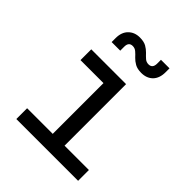

<svg xmlns="http://www.w3.org/2000/svg" viewBox="-216 -906 1032 1032"><g transform="rotate(45 299.5 -390.0)"><path d="M383.8 -649.9Q354 -649.9 335 -660.6Q315.9 -671.4 303.2 -685.1Q290.5 -699.2 278.3 -709.5Q266.1 -720.2 249.5 -720.2Q219.7 -720.2 219.7 -685.1V-654.8H154.3V-685.1Q154.3 -730 179.7 -754.9Q204.6 -779.8 244.6 -779.8Q274.4 -779.8 293.5 -769.5Q312 -758.8 325.2 -745.1Q338.4 -731 350.1 -720.7Q362.3 -710 378.9 -710Q408.7 -710 409.2 -745.1V-774.9H474.1V-745.1Q474.1 -700.2 449.7 -674.8Q424.8 -649.9 383.8 -649.9ZM84.5 0V-82H279.3V-467.8H104.5V-549.8H369.1V-82H554.2V0Z"/></g></svg>

Font: UDEV Gothic 35
Style: Regular
Weight: 400
Version: v2.1.0; ttfautohint (v1.8.4.7-5d5b-dirty) -l 6 -r 45 -G 200 